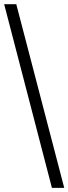

<svg xmlns="http://www.w3.org/2000/svg" viewBox="-20 -780 328 921"><path d="M288.1 121.1H229L0 -759.8H58.1Z"/></svg>

Font: Noto Serif Bengali
Style: Regular
Weight: 400
Designer: Indian Type Foundry
Foundry: Monotype Imaging Inc.
Version: Version 1.01 uh